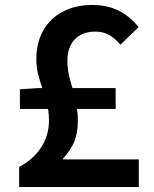

<svg xmlns="http://www.w3.org/2000/svg" viewBox="-20 -752 620 772"><path d="M177 -268Q177 -309 165 -351L154 -386Q140 -426 133 -454.5Q126 -483 126 -513Q126 -580 154 -629.5Q182 -679 233 -705.5Q284 -732 351 -732Q411 -732 456.5 -709.5Q502 -687 537 -643L464 -572Q443 -598 418.5 -611.5Q394 -625 363 -625Q311 -625 281 -594Q251 -563 251 -506Q251 -469 262 -430Q265 -421 274 -388Q283 -355 288 -325Q293 -295 293 -267Q293 -218 279 -183.5Q265 -149 234 -115V-111H538V0H57V-81Q112 -109 144.5 -158Q177 -207 177 -268ZM60 -393 135 -398H445V-314H60Z"/></svg>

Font: Merged Yaku Han JP SemiBold
Style: Regular
Weight: 600
Designer: Ryoko NISHIZUKA 西塚涼子 (kana, bopomofo & ideographs); Paul D. Hunt (Latin, Greek & Cyrillic); Sandoll Communications 산돌커뮤니
Foundry: Adobe
Version: Version 2.004